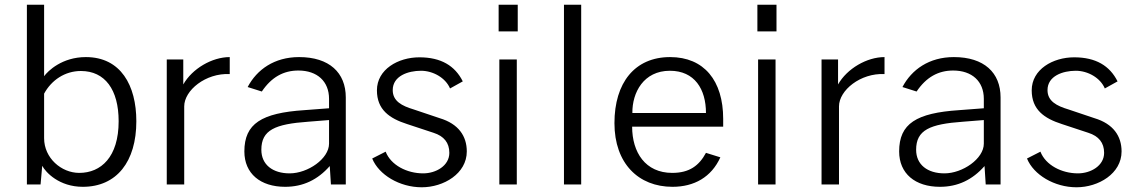

<svg xmlns="http://www.w3.org/2000/svg" viewBox="-20 -782 4816 814"><path d="M331 10C475 10 558 -97 558 -268C558 -420 492 -540 344 -540C243 -540 183 -481 167 -459V-762H94V0H152L159 -79C174 -51 231 10 331 10ZM316 -49C240 -49 167 -112 167 -196V-385C198 -442 255 -481 323 -481C425 -481 483 -402 483 -268C483 -116 408 -49 316 -49Z M761 0V-331C761 -399 852 -473 954 -468V-540C879 -540 795 -491 757 -424V-530H687V0Z M1189 10C1265 10 1327 -20 1378 -78L1383 0H1446V-369C1446 -474 1376 -540 1248 -540C1143 -540 1069 -487 1030 -413L1090 -394C1131 -455 1182 -483 1245 -483C1325 -483 1375 -437 1375 -363V-323L1270 -315C1089 -303 1016 -258 1016 -140C1016 -46 1084 10 1189 10ZM1208 -47C1136 -47 1088 -84 1088 -147C1088 -231 1146 -256 1287 -266L1375 -273V-173C1375 -109 1285 -47 1208 -47Z M1768 12C1861 12 1959 -46 1959 -140C1959 -205 1924 -257 1844 -281L1734 -318C1684 -333 1645 -353 1645 -400C1645 -460 1710 -482 1765 -482C1816 -482 1869 -452 1888 -407L1942 -437C1909 -503 1850 -539 1758 -539C1668 -539 1578 -488 1578 -399C1578 -317 1631 -280 1706 -256L1818 -219C1862 -205 1885 -177 1885 -134C1885 -79 1828 -47 1774 -47C1705 -47 1637 -82 1615 -139L1558 -110C1586 -41 1674 12 1768 12Z M2097 -530V0H2171V-530ZM2094 -762V-649H2175V-762Z M2444 0V-762H2371V0Z M3046 -245V-278C3046 -440 2965 -540 2821 -540C2671 -540 2585 -431 2585 -260C2585 -89 2687 10 2831 10C2923 10 2996 -31 3034 -115L2973 -134C2944 -80 2903 -49 2830 -49C2716 -49 2660 -136 2660 -245ZM2661 -303C2660 -390 2709 -482 2820 -482C2925 -482 2973 -404 2973 -303Z M3194 -530V0H3268V-530ZM3191 -762V-649H3272V-762Z M3537 0V-331C3537 -399 3628 -473 3730 -468V-540C3655 -540 3571 -491 3533 -424V-530H3463V0Z M3965 10C4041 10 4103 -20 4154 -78L4159 0H4222V-369C4222 -474 4152 -540 4024 -540C3919 -540 3845 -487 3806 -413L3866 -394C3907 -455 3958 -483 4021 -483C4101 -483 4151 -437 4151 -363V-323L4046 -315C3865 -303 3792 -258 3792 -140C3792 -46 3860 10 3965 10ZM3984 -47C3912 -47 3864 -84 3864 -147C3864 -231 3922 -256 4063 -266L4151 -273V-173C4151 -109 4061 -47 3984 -47Z M4544 12C4637 12 4735 -46 4735 -140C4735 -205 4700 -257 4620 -281L4510 -318C4460 -333 4421 -353 4421 -400C4421 -460 4486 -482 4541 -482C4592 -482 4645 -452 4664 -407L4718 -437C4685 -503 4626 -539 4534 -539C4444 -539 4354 -488 4354 -399C4354 -317 4407 -280 4482 -256L4594 -219C4638 -205 4661 -177 4661 -134C4661 -79 4604 -47 4550 -47C4481 -47 4413 -82 4391 -139L4334 -110C4362 -41 4450 12 4544 12Z"/></svg>

Font: Cheyenne Sans Light
Style: Regular
Weight: 300
Designer: The Public Sans project authors (U.S. Web Design System), Libre Franklin designed by Pablo Impallari and Rodrigo Fuenzal
Foundry: The Cheyenne Sans Project Authors
Version: Version 2.007